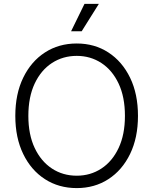

<svg xmlns="http://www.w3.org/2000/svg" viewBox="-20 -962 792 992"><path d="M376.5 9.8Q283.7 9.8 212.2 -36.4Q140.6 -82.5 99.9 -166.5Q59.1 -250.5 59.1 -363.3Q59.1 -476.6 99.9 -560.5Q140.6 -644.5 212.2 -690.9Q283.7 -737.3 376.5 -737.3Q468.8 -737.3 540 -690.9Q611.3 -644.5 652.1 -560.5Q692.9 -476.6 692.9 -363.3Q692.9 -250.5 652.1 -166.5Q611.3 -82.5 540 -36.4Q468.8 9.8 376.5 9.8ZM376.5 -54.2Q447.3 -54.2 503.7 -91.1Q560.1 -127.9 592.8 -197.3Q625.5 -266.6 625.5 -363.3Q625.5 -460.9 592.8 -530.3Q560.1 -599.6 503.7 -636.5Q447.3 -673.3 376.5 -673.3Q305.2 -673.3 248.5 -636.5Q191.9 -599.6 159.2 -530.3Q126.5 -460.9 126.5 -363.3Q126.5 -266.6 159.2 -197.5Q191.9 -128.4 248.3 -91.3Q304.7 -54.2 376.5 -54.2ZM347.2 -800.3 416.5 -941.9H490.7L401.9 -800.3Z"/></svg>

Font: Inter 18pt Light
Style: Regular
Weight: 300
Designer: Rasmus Andersson
Foundry: rsms
Version: Version 4.001;git-66647c0bb